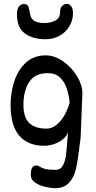

<svg xmlns="http://www.w3.org/2000/svg" viewBox="-20 -761 506 1017"><path d="M336.4 -12.7Q338.4 -46.9 340.3 -63Q335 -41 314.2 -23.9Q293.5 -6.8 266.1 2.2Q238.8 11.2 215.3 11.2Q127.4 11.2 81.8 -42.7Q36.1 -96.7 36.1 -203.1Q36.1 -272.5 56.6 -333Q77.1 -393.6 118.9 -430.7Q160.6 -467.8 221.7 -467.8Q269.5 -467.8 314.9 -435.8Q360.4 -403.8 388.4 -356.7Q416.5 -309.6 416.5 -267.1L407.2 -36.1L406.7 -29.3Q404.3 -16.1 398.9 30.8Q391.1 96.7 381.3 137.5Q371.6 178.2 345.5 207Q319.3 235.8 271 235.8Q252 235.8 221.7 229.2Q191.4 222.7 167.2 207Q143.1 191.4 143.1 165.5Q143.1 141.1 149.7 128.4Q156.2 115.7 173.8 115.7Q178.2 115.7 181.9 117.2Q185.5 118.7 189 121.1Q201.2 128.9 219.2 133.8Q237.3 138.7 276.9 138.7Q299.8 138.7 312 117.4Q324.2 96.2 328.6 66.4Q333 36.6 336.4 -12.7ZM349.1 -218.8Q343.8 -261.2 332.8 -294.4Q321.8 -327.6 297.6 -350.6Q273.4 -373.5 232.4 -373.5Q165.5 -373.5 135.3 -327.6Q105 -281.7 104 -209.5Q104 -137.7 135.7 -108.6Q167.5 -79.6 226.1 -79.6Q256.3 -79.6 281.7 -101.6Q307.1 -123.5 324.2 -155.5Q341.3 -187.5 349.1 -218.8ZM105.5 -739.7Q122.1 -739.7 127.7 -730.7Q133.3 -721.7 136.2 -702.1Q139.2 -682.6 144.3 -669.9Q149.4 -657.2 166.3 -648.2Q183.1 -639.2 215.8 -639.2Q249 -639.2 273.7 -652.6Q298.3 -666 298.3 -696.8Q298.3 -720.2 310.1 -730.5Q321.8 -740.7 334.5 -740.7Q346.7 -740.7 356.7 -728Q366.7 -715.3 366.7 -692.4Q366.7 -654.8 348.1 -622.8Q329.6 -590.8 296.1 -572Q262.7 -553.2 219.7 -553.2Q154.3 -553.2 112.1 -583.7Q69.8 -614.3 69.8 -685.1Q69.8 -714.8 81.3 -727.3Q92.8 -739.7 105.5 -739.7Z"/></svg>

Font: Dekko
Style: Regular
Weight: 400
Designer: Multiple
Foundry: Sorkin Type
Version: Version 2.001